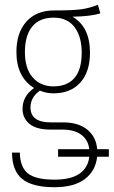

<svg xmlns="http://www.w3.org/2000/svg" viewBox="-20 -574 470 794"><path d="M430.2 43V74.2H381.8Q375.5 132.3 331.1 166.3Q286.6 200.2 205.1 200.2Q113.3 200.2 71.5 165.8Q29.8 131.3 29.8 57.1H62Q63 116.7 95 142.8Q127 168.9 205.1 168.9Q273.9 168.9 309.3 143.8Q344.7 118.7 349.1 74.2H220.2V43H349.1Q344.7 4.4 316.2 -16.8Q287.6 -38.1 236.8 -38.1H188Q130.4 -38.1 101.8 -61.8Q73.2 -85.4 73.2 -124Q73.2 -176.3 121.1 -210Q47.9 -254.9 47.9 -358.9Q47.9 -439 89.4 -484.9Q130.9 -530.8 203.1 -530.8Q284.2 -530.8 318.1 -535.9Q352.1 -541 384.8 -554.2L395 -519Q357.4 -506.3 279.8 -504.9Q352.1 -462.9 352.1 -356Q352.1 -276.9 312 -232.4Q272 -188 201.2 -188Q171.4 -188 145 -199.2Q106 -171.4 106 -129.9Q106 -67.9 189.9 -67.9H241.2Q304.2 -67.9 341.1 -37.8Q377.9 -7.8 381.8 43ZM83 -358.9Q83 -290 115.5 -253.4Q147.9 -216.8 201.2 -216.8Q257.8 -216.8 287.8 -251.5Q317.9 -286.1 317.9 -356Q317.9 -422.4 288.3 -461.7Q258.8 -501 202.1 -501Q142.6 -501 112.8 -463.6Q83 -426.3 83 -358.9Z"/></svg>

Font: Fira Sans Compressed UltraLight
Style: Regular
Weight: 200
Width: 1
Designer: Carrois Corporate & Edenspiekermann AG
Foundry: Carrois Corporate GbR & Edenspiekermann AG
Version: Version 4.203;PS 004.203;hotconv 1.0.88;makeotf.lib2.5.64775